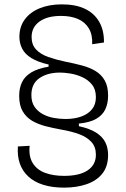

<svg xmlns="http://www.w3.org/2000/svg" viewBox="-20 -693 578 881"><path d="M274 168Q220 168 178.5 155Q137 142 110 117Q83 92 71 57.5Q59 23 62 -21L116 -24Q111 24 130 55Q149 86 186.5 100Q224 114 274 114Q345 114 382.5 88.5Q420 63 420 17Q420 -19 399.5 -41.5Q379 -64 344 -77Q309 -90 263 -98Q224 -105 189 -114Q154 -123 127 -139Q100 -155 84 -182.5Q68 -210 68 -253Q68 -289 81 -316Q94 -343 124 -361Q154 -379 203 -387V-397Q154 -408 124 -426.5Q94 -445 81.5 -470Q69 -495 69 -524Q69 -570 93.5 -603.5Q118 -637 162 -655Q206 -673 264 -673Q328 -673 371 -652Q414 -631 436 -591.5Q458 -552 457 -498L403 -490Q405 -534 387.5 -563Q370 -592 337.5 -606Q305 -620 260 -620Q197 -620 161 -594Q125 -568 125 -523Q125 -488 145.5 -466Q166 -444 201.5 -431.5Q237 -419 280 -410Q321 -402 356.5 -392.5Q392 -383 418.5 -367Q445 -351 460.5 -324Q476 -297 476 -254Q476 -219 463.5 -192Q451 -165 422 -148Q393 -131 342 -126V-114Q392 -103 421 -84.5Q450 -66 463 -40.5Q476 -15 476 18Q476 70 450 103Q424 136 378 152Q332 168 274 168ZM280 -147Q322 -147 353.5 -158.5Q385 -170 402.5 -192Q420 -214 420 -247Q420 -283 402 -305Q384 -327 357.5 -339Q331 -351 303.5 -355.5Q276 -360 256 -360Q198 -360 161 -334.5Q124 -309 124 -257Q124 -224 138.5 -203Q153 -182 176 -169.5Q199 -157 226.5 -152Q254 -147 280 -147Z"/></svg>

Font: Bricolage Grotesque 96pt ExtraBold ExtraLight
Style: Regular
Weight: 250
Version: Version 1.001;gftools[0.9.33.dev8+g029e19f]